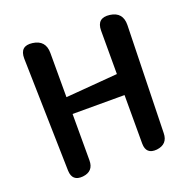

<svg xmlns="http://www.w3.org/2000/svg" viewBox="-138 -928 1069 1073"><g transform="rotate(-20 396.0 -391.5)"><path d="M550 -341H241V-65Q241 0 176 7Q111 13 109 -52L93 -724Q92 -800 166 -790Q241 -780 241 -704V-441L550 -466V-724Q550 -800 626 -790Q700 -780 699 -704L683 -66Q682 -1 616 7Q550 13 550 -53Z"/></g></svg>

Font: s+UCsàWOS
Style: Regular
Weight: 400
Designer: FontworksQlS√∏0¬ü¬ôs√†OS¬àe[W\~√Ñ: ZERO[P0e√∂QI¬ä0¬ÉFSW0¬ò¬ëQ√°0R¬ûO0Little White Dog0YHv}N_0^_qMagmeta0v
Version: Version 1.000; 20230222